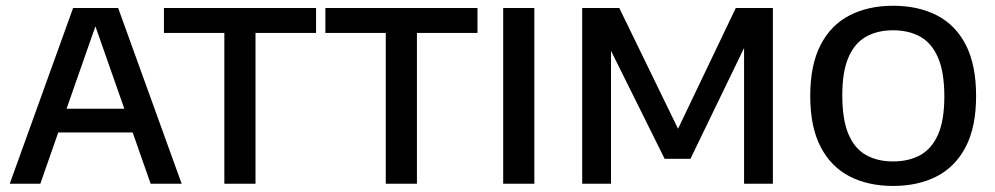

<svg xmlns="http://www.w3.org/2000/svg" viewBox="-20 -622 3369 650"><path d="M13 0 227.5 -595H380L595 0H490L296.5 -551.5H309.5L116.5 0ZM143.5 -173.5 166.5 -254H440.5L463.5 -173.5Z M739.5 0V-510.5H535V-595H1050V-510.5H845V0Z M1286 0V-510.5H1081.5V-595H1596.5V-510.5H1391.5V0Z M1683.5 0V-595H1789V0Z M1951 0V-595H2076.5L2283.5 -169.5H2267.5L2471 -595H2596.5V0H2499V-506H2521.5L2317.5 -84.5H2230L2021 -505.5H2048.5V0Z M3003.5 7.5Q2919 7.5 2856 -25Q2793 -57.5 2758 -125Q2723 -192.5 2723 -297Q2723 -402 2758 -469.8Q2793 -537.5 2856.2 -570Q2919.5 -602.5 3003.5 -602.5Q3088.5 -602.5 3151.8 -570Q3215 -537.5 3249.8 -469.8Q3284.5 -402 3284.5 -297Q3284.5 -192.5 3249.5 -125Q3214.5 -57.5 3151.2 -25Q3088 7.5 3003.5 7.5ZM3003.5 -75.5Q3057 -75.5 3096 -97.2Q3135 -119 3156 -167.2Q3177 -215.5 3177 -295Q3177 -377 3155.8 -426.5Q3134.5 -476 3095.5 -497.8Q3056.5 -519.5 3003.5 -519.5Q2951 -519.5 2912.2 -498Q2873.5 -476.5 2852.5 -428Q2831.5 -379.5 2831.5 -300Q2831.5 -217.5 2852.2 -168.2Q2873 -119 2911.8 -97.2Q2950.5 -75.5 3003.5 -75.5Z"/></svg>

Font: Encode Sans SC Condensed Thin Medium
Style: Regular
Weight: 500
Version: Version 3.002